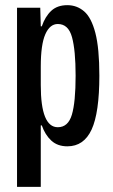

<svg xmlns="http://www.w3.org/2000/svg" viewBox="-20 -557 437 744"><path d="M46 167V-527H136L138 -455H142Q155 -493 178.5 -515Q202 -537 241 -537Q278 -537 306 -513Q334 -489 349.5 -429.5Q365 -370 365 -264Q365 -120 335 -55Q305 10 241 10Q203 10 179 -12Q155 -34 142 -71H138V167ZM204 -64Q244 -64 258.5 -112.5Q273 -161 273 -264Q273 -362 259 -413Q245 -464 204 -464Q173 -464 155.5 -424Q138 -384 138 -299V-227Q138 -64 204 -64Z"/></svg>

Font: Mona Sans Condensed Medium
Style: Regular
Weight: 500
Width: 3
Designer: Deni Anggara
Foundry: GitHub
Version: Version 1.001; ttfautohint (v1.8.4.7-5d5b);gftools[0.9.31]